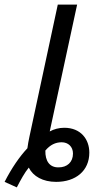

<svg xmlns="http://www.w3.org/2000/svg" viewBox="-71 -780 432 834"><path d="M-51 10 2 34C19 1 36 -30 54 -52C73 -14 115 10 173 10C258 10 317 -38 317 -117C317 -175 280 -225 208 -225C185 -225 163 -219 145 -209L264 -760H180L57 -187C53 -169 50 -151 48 -136C14 -100 -21 -49 -51 10ZM184 -53C145 -52 125 -80 126 -126C147 -151 170 -162 197 -162C225 -162 246 -143 246 -113C246 -75 220 -53 184 -53Z"/></svg>

Font: Noto Sans SemiCondensed
Style: Italic
Weight: 400
Width: 4
Italic angle: -12°
Designer: Monotype Design Team
Foundry: Monotype Imaging Inc.
Version: Version 2.013